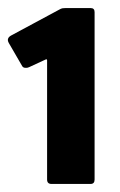

<svg xmlns="http://www.w3.org/2000/svg" viewBox="-55 -707 299 477"><path d="M73 -250Q62 -250 62 -261V-557Q62 -561 58 -559L17 -540Q13 -538 7.5 -538.5Q2 -539 0 -543L-33 -600Q-40 -612 -27 -619L92 -683Q97 -686 100.5 -686.5Q104 -687 109 -687H170Q180 -687 180 -677V-261Q180 -250 170 -250Z"/></svg>

Font: Glory Thin ExtraBold
Style: Regular
Weight: 800
Version: Version 1.011